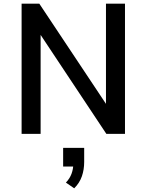

<svg xmlns="http://www.w3.org/2000/svg" viewBox="-20 -725 794 1040"><path d="M97 0V-705H193L557 -158H554V-705H657V0H556L196 -542H200V0ZM382 295 337 264Q358 242 367.5 216Q377 190 377 163L396 177H322V76H436V152Q436 194 423.5 230Q411 266 382 295Z"/></svg>

Font: Nunito Sans 7pt SemiCondensed SemiBold
Style: Regular
Weight: 600
Width: 4
Designer: Vernon Adams
Foundry: Vernon Adams
Version: Version 3.101;gftools[0.9.27]